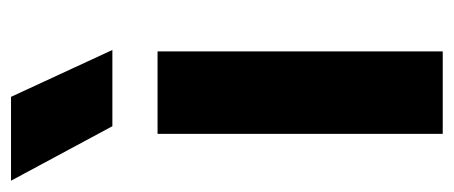

<svg xmlns="http://www.w3.org/2000/svg" viewBox="-264 -552 804 340"><g transform="rotate(-90 138.0 -382.0)"><path d="M71 0V-505H217V0ZM84.5 -585 -12 -764.5H136.5L219.5 -585Z"/></g></svg>

Font: Geologica Roman SemiBold
Style: Regular
Weight: 600
Designer: Sindre Bremnes, Frode Helland
Foundry: Monokrom Skriftforlag AS
Version: Version 1.010;gftools[0.9.28]